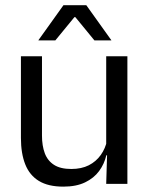

<svg xmlns="http://www.w3.org/2000/svg" viewBox="-20 -703 573 734"><path d="M140.5 -488V-184.5Q140.5 -146 151.2 -117.2Q162 -88.5 186.5 -72.8Q211 -57 252.5 -57Q291.5 -57 319.5 -71.2Q347.5 -85.5 365.2 -110.5Q383 -135.5 389.5 -167L404 -109.5H386.5Q379 -76.5 359 -49.2Q339 -22 305.2 -5.8Q271.5 10.5 222 10.5Q164.5 10.5 128.8 -11.2Q93 -33 76.5 -74.8Q60 -116.5 60 -175.5V-488ZM467 -488V0H386L389.5 -117L386 -122V-488ZM222.5 -683H310L405.5 -549.5V-548.5H341L268 -637.5H264.5L191.5 -548.5H127V-549.5Z"/></svg>

Font: Anek Telugu Medium
Style: Regular
Weight: 400
Version: Version 1.003